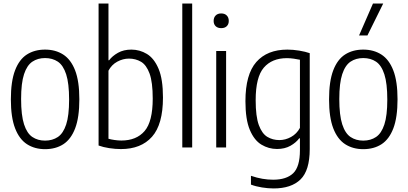

<svg xmlns="http://www.w3.org/2000/svg" viewBox="-20 -828 2293 1078"><path d="M233 9.5Q175 9.5 131.8 -18.2Q88.5 -46 64.8 -107.5Q41 -169 41 -270Q41 -371.5 64.5 -433Q88 -494.5 131 -522Q174 -549.5 233 -549.5Q291.5 -549.5 334.8 -521.8Q378 -494 401.8 -432.8Q425.5 -371.5 425.5 -270.5Q425.5 -169 402 -107.5Q378.5 -46 335.5 -18.2Q292.5 9.5 233 9.5ZM233 -38.5Q274.5 -38.5 304.8 -58.8Q335 -79 351.5 -129Q368 -179 368 -268.5Q368 -360 351.5 -410.8Q335 -461.5 304.8 -481.8Q274.5 -502 233 -502Q192 -502 161.8 -481.8Q131.5 -461.5 115 -411.5Q98.5 -361.5 98.5 -272Q98.5 -181 115 -130Q131.5 -79 161.8 -58.8Q192 -38.5 233 -38.5Z M659 9Q628 9 593.5 3.8Q559 -1.5 533.5 -11V-808H589V-489.5H592.5Q610.5 -513.5 642.2 -531.5Q674 -549.5 717.5 -549.5Q764.5 -549.5 805 -525Q845.5 -500.5 870.2 -442Q895 -383.5 895 -280.5Q895 -129.5 833.5 -60.2Q772 9 659 9ZM661.5 -39Q746 -39 791.8 -92.2Q837.5 -145.5 837.5 -274.5Q837.5 -366.5 819.8 -415Q802 -463.5 771.8 -481.2Q741.5 -499 704 -499Q670.5 -499 638.5 -481.8Q606.5 -464.5 589 -431V-49Q602.5 -45 622.8 -42Q643 -39 661.5 -39Z M1003.5 0V-808H1059V0Z M1194 0V-541.5H1249.5V0ZM1222 -670Q1202 -670 1190.8 -681Q1179.5 -692 1179.5 -710.5Q1179.5 -729.5 1190.8 -741Q1202 -752.5 1222 -752.5Q1242 -752.5 1253.2 -741Q1264.5 -729.5 1264.5 -710.5Q1264.5 -692 1253.2 -681Q1242 -670 1222 -670Z M1516 230Q1485.5 230 1451 224.5Q1416.5 219 1389 208.5V159Q1422.5 170.5 1453.5 175.8Q1484.5 181 1513.5 181Q1588 181 1626 144.8Q1664 108.5 1664 15.5V-51.5H1660Q1642.5 -27.5 1610.8 -9.5Q1579 8.5 1535.5 8.5Q1488.5 8.5 1448 -15.8Q1407.5 -40 1382.8 -98.5Q1358 -157 1358 -260Q1358 -410.5 1419.2 -480Q1480.5 -549.5 1593.5 -549.5Q1625 -549.5 1660 -543.8Q1695 -538 1719 -529.5V9Q1719 129 1667.2 179.5Q1615.5 230 1516 230ZM1548.5 -41.5Q1582.5 -41.5 1614.2 -59Q1646 -76.5 1664 -110V-492.5Q1650 -495.5 1629.8 -498.5Q1609.5 -501.5 1591 -501.5Q1507 -501.5 1461.2 -448.2Q1415.5 -395 1415.5 -265.5Q1415.5 -174 1433.2 -125.8Q1451 -77.5 1481 -59.5Q1511 -41.5 1548.5 -41.5Z M2019.5 9.5Q1961.5 9.5 1918.2 -18.2Q1875 -46 1851.2 -107.5Q1827.5 -169 1827.5 -270Q1827.5 -371.5 1851 -433Q1874.5 -494.5 1917.5 -522Q1960.5 -549.5 2019.5 -549.5Q2078 -549.5 2121.2 -521.8Q2164.5 -494 2188.2 -432.8Q2212 -371.5 2212 -270.5Q2212 -169 2188.5 -107.5Q2165 -46 2122 -18.2Q2079 9.5 2019.5 9.5ZM2019.5 -38.5Q2061 -38.5 2091.2 -58.8Q2121.5 -79 2138 -129Q2154.5 -179 2154.5 -268.5Q2154.5 -360 2138 -410.8Q2121.5 -461.5 2091.2 -481.8Q2061 -502 2019.5 -502Q1978.5 -502 1948.2 -481.8Q1918 -461.5 1901.5 -411.5Q1885 -361.5 1885 -272Q1885 -181 1901.5 -130Q1918 -79 1948.2 -58.8Q1978.5 -38.5 2019.5 -38.5ZM1996 -629 2074 -808H2131.5L2043 -629Z"/></svg>

Font: Encode Sans Condensed Light
Style: Regular
Weight: 300
Width: 3
Designer: Multiple Designers
Foundry: Impallari Type
Version: Version 3.000; ttfautohint (v1.8.3) -l 8 -r 50 -G 200 -x 14 